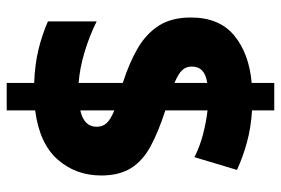

<svg xmlns="http://www.w3.org/2000/svg" viewBox="-156 -696 858 587"><g transform="rotate(90 273.5 -402.0)"><path d="M233 -77Q177 -79 131.5 -90Q86 -101 45 -119V-268Q89 -246 139 -231Q189 -216 233 -213V-348Q173 -367 128 -393Q83 -419 58 -458Q33 -497 33 -556Q33 -643 88 -688.5Q143 -734 233 -742V-811H317V-743Q369 -740 414.5 -727.5Q460 -715 499 -697L460 -567Q426 -584 389 -593.5Q352 -603 317 -607V-478Q382 -457 426.5 -433Q471 -409 493.5 -373Q516 -337 516 -282Q516 -204 467 -148.5Q418 -93 317 -80V7H233ZM233 -606Q183 -599 183 -559Q183 -541 194.5 -529Q206 -517 233 -506ZM317 -218Q367 -229 367 -268Q367 -287 355.5 -299Q344 -311 317 -322Z"/></g></svg>

Font: Noto Sans Tamil UI SemiCondensed Black
Style: Regular
Weight: 900
Width: 4
Designer: Jelle Bosma - Monotype Design Team
Foundry: Monotype Imaging Inc.
Version: Version 2.004; ttfautohint (v1.8.4.7-5d5b)